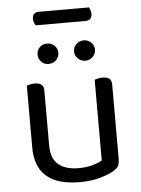

<svg xmlns="http://www.w3.org/2000/svg" viewBox="-56 -845 662 902"><g transform="rotate(-5 275.0 -394.0)"><path d="M377 -739H141Q137 -745 134 -753Q131 -761 131 -770Q131 -787 139.5 -794Q148 -801 161 -801H398Q401 -796 404 -787.5Q407 -779 407 -771Q407 -755 399 -747Q391 -739 377 -739ZM75 -169V-260H155V-173Q155 -109 189 -81Q223 -53 283 -53Q323 -53 351 -61.5Q379 -70 395 -79V-260H475V-82Q475 -61 469.5 -48.5Q464 -36 443 -24Q421 -11 380 1Q339 13 282 13Q216 13 169.5 -6.5Q123 -26 99 -66.5Q75 -107 75 -169ZM475 -208H395V-460Q400 -462 410.5 -464.5Q421 -467 432 -467Q454 -467 464.5 -458.5Q475 -450 475 -430ZM155 -208H75V-460Q80 -462 90.5 -464.5Q101 -467 113 -467Q134 -467 144.5 -458.5Q155 -450 155 -430ZM236 -601Q236 -582 222 -567.5Q208 -553 186 -553Q165 -553 151.5 -567.5Q138 -582 138 -601Q138 -621 151.5 -635Q165 -649 186 -649Q208 -649 222 -635Q236 -621 236 -601ZM409 -601Q409 -582 394.5 -567.5Q380 -553 359 -553Q339 -553 324.5 -567.5Q310 -582 310 -601Q310 -621 324.5 -635Q339 -649 359 -649Q380 -649 394.5 -635Q409 -621 409 -601Z"/></g></svg>

Font: Baloo Bhaina 2
Style: Regular
Weight: 400
Designer: Yesha Goshar, Manish Minz, Shuchita Grover and Ek Type
Foundry: Ek Type
Version: Version 1.700